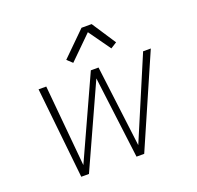

<svg xmlns="http://www.w3.org/2000/svg" viewBox="-130 -892 1060 1032"><g transform="rotate(-20 400.0 -376.0)"><path d="M164 0 109 -520H153L196 -55L408 -520H452L510 -55L707 -520H751L524 0H480L421 -469L208 0ZM333 -590 303 -618 439 -752H497L587 -615L552 -593L463 -718Z"/></g></svg>

Font: Iosevka Aile Extralight
Style: Italic
Weight: 200
Italic angle: -9°
Designer: Belleve Invis
Foundry: Belleve Invis
Version: Version 31.1.0; ttfautohint (v1.8.4)